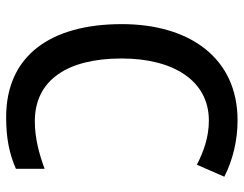

<svg xmlns="http://www.w3.org/2000/svg" viewBox="-102 -662 774 609"><g transform="rotate(90 284.5 -357.0)"><path d="M362 -633C415 -633 461 -616 502 -595L540 -682C487 -709 425 -724 361 -724C162 -724 56 -570 56 -357C56 -131 156 10 351 10C418 10 467 0 515 -21V-112C466 -94 417 -81 364 -81C233 -81 165 -185 165 -356C165 -520 235 -633 362 -633Z"/></g></svg>

Font: Noto Sans Arabic SemCond Med
Style: Regular
Weight: 500
Width: 4
Designer: Monotype Design Team, Nadine Chahine, Nizar Qandah and Khaled Hosny
Foundry: Monotype Imaging Inc.
Version: Version 2.012